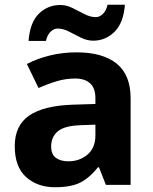

<svg xmlns="http://www.w3.org/2000/svg" viewBox="-20 -777 644 807"><path d="M302 -557Q412 -557 470.5 -509.5Q529 -462 529 -364V0H425L396 -74H392Q357 -30 318 -10Q279 10 211 10Q138 10 90 -32.5Q42 -75 42 -163Q42 -250 103 -291.5Q164 -333 286 -337L381 -340V-364Q381 -407 358.5 -427Q336 -447 296 -447Q256 -447 218 -435.5Q180 -424 142 -407L93 -508Q137 -531 190.5 -544Q244 -557 302 -557ZM323 -251Q251 -249 223 -225Q195 -201 195 -162Q195 -128 215 -113.5Q235 -99 267 -99Q315 -99 348 -127.5Q381 -156 381 -208V-253ZM100 -605Q106 -683 143.5 -719.5Q181 -756 233 -756Q260 -756 285.5 -743Q311 -730 335.5 -717.5Q360 -705 383 -705Q398 -705 412 -718Q426 -731 432 -757H505Q499 -680 461 -643Q423 -606 372 -606Q346 -606 320.5 -618.5Q295 -631 270.5 -644Q246 -657 222 -657Q207 -657 193 -644Q179 -631 173 -605Z"/></svg>

Font: Noto Sans Hanifi Rohingya
Style: Regular
Weight: 400
Designer: Monotype Design Team and DaltonMaag
Foundry: Google LLC
Version: Version 2.101